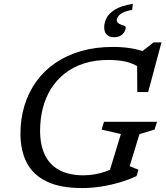

<svg xmlns="http://www.w3.org/2000/svg" viewBox="-20 -942 838 972"><path d="M402 -54.5Q429 -54.5 458.2 -59.2Q487.5 -64 517.2 -74.5Q547 -85 574.5 -101L526 -47.5L592 -263.5L494.5 -286L506.5 -325.5H775L762.5 -286L686 -263L636.5 -101L681 -82.5L671 -50.5Q630 -31.5 583.8 -18Q537.5 -4.5 489.8 2.8Q442 10 395.5 10Q284.5 10 215.8 -23.5Q147 -57 115.2 -118.8Q83.5 -180.5 83.5 -264.5Q83.5 -341 104 -408Q124.5 -475 163.8 -529.5Q203 -584 260.2 -623.2Q317.5 -662.5 390.8 -683.5Q464 -704.5 552.5 -704.5Q584.5 -704.5 613.8 -701.5Q643 -698.5 669.8 -692.2Q696.5 -686 720.5 -677L692 -676L757.5 -727.5H797.5L730 -476H675L674 -630.5L688.5 -599Q652 -622.5 614 -630.5Q576 -638.5 528.5 -638.5Q459.5 -638.5 404.2 -620.5Q349 -602.5 307.5 -569.8Q266 -537 238.2 -492.5Q210.5 -448 196.8 -394.2Q183 -340.5 183 -281Q183 -205 208.8 -154.5Q234.5 -104 283.8 -79.2Q333 -54.5 402 -54.5ZM616.5 -804Q616.5 -785.5 601 -769.5Q585.5 -753.5 557 -753.5Q534.5 -753.5 521 -766Q507.5 -778.5 507.5 -804Q507.5 -826.5 519 -850Q530.5 -873.5 561.8 -893.2Q593 -913 652.5 -922.5L649 -892Q618 -886.5 601.2 -877.5Q584.5 -868.5 578 -858.8Q571.5 -849 571.5 -840.5Q571.5 -828 583 -822Q594.5 -816 605.5 -812.8Q616.5 -809.5 616.5 -804Z"/></svg>

Font: Newsreader 10pt
Style: Italic
Weight: 400
Italic angle: -17°
Version: Version 1.003